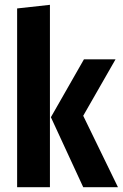

<svg xmlns="http://www.w3.org/2000/svg" viewBox="-20 -776 509 796"><path d="M187 -756V0H51V-741ZM459 -530 325 -296 469 0H325L191 -290L328 -530Z"/></svg>

Font: Fira Sans Extra Condensed SemiBold
Style: Regular
Weight: 600
Width: 1
Designer: Carrois Corporate & Edenspiekermann AG
Foundry: Carrois Corporate GbR & Edenspiekermann AG
Version: Version 4.203